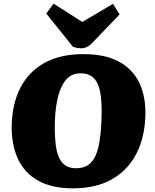

<svg xmlns="http://www.w3.org/2000/svg" viewBox="-20 -1014 849 1050"><path d="M44 -328Q47 -449 92.5 -536Q138 -623 224 -670.5Q310 -718 436 -718Q555 -718 630.5 -677Q706 -636 742 -560.5Q778 -485 775 -383Q772 -263 725.5 -173Q679 -83 592 -33.5Q505 16 378 16Q263 16 188 -26.5Q113 -69 77.5 -146.5Q42 -224 44 -328ZM280 -350Q278 -271 286 -213.5Q294 -156 320 -125Q346 -94 395 -94Q449 -94 478 -125Q507 -156 519.5 -215.5Q532 -275 535 -361Q538 -439 530.5 -495.5Q523 -552 497 -582.5Q471 -613 420 -613Q374 -613 344.5 -581.5Q315 -550 299 -491Q283 -432 280 -350ZM233 -940 273 -994 430 -894 598 -993 634 -935 486 -781Q471 -765 456 -757.5Q441 -750 425 -750Q416 -750 403.5 -752Q391 -754 379 -758Z"/></svg>

Font: Literata Black
Style: Italic
Weight: 900
Italic angle: -2°
Designer: Latin by Veronika Burian and Jose Scaglione. Greek by Irene Vlachou. Cyrillic by Vera Evstafieva
Foundry: TypeTogether
Version: Version 3.002